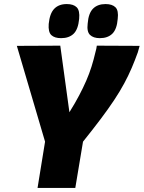

<svg xmlns="http://www.w3.org/2000/svg" viewBox="-20 -926 708 946"><path d="M165 0 202 -228 63 -700 277 -701 322 -373Q350 -418 370 -456Q390 -494 405 -528.5Q420 -563 431 -598Q442 -633 451 -672Q453 -678 454.5 -685.5Q456 -693 457 -701L668 -700Q666 -692 663.5 -684Q661 -676 659 -668Q645 -629 629 -591.5Q613 -554 592 -515Q571 -476 542.5 -433Q514 -390 476 -339.5Q438 -289 389 -228L351 0ZM472 -738Q440 -738 423.5 -754Q407 -770 412 -810Q416 -861 438.5 -883.5Q461 -906 500 -906Q533 -906 549 -890Q565 -874 560 -833Q556 -782 533.5 -760Q511 -738 472 -738ZM281 -738Q249 -738 233 -753Q217 -768 220 -808Q225 -860 247.5 -883Q270 -906 309 -906Q342 -906 358 -890Q374 -874 370 -833Q365 -781 342.5 -759.5Q320 -738 281 -738Z"/></svg>

Font: Georama ExtraCondensed Thin ExtraBold
Style: Italic
Weight: 800
Italic angle: -9°
Version: Version 1.001